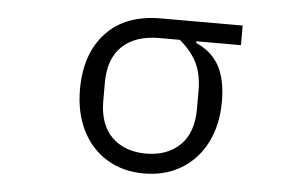

<svg xmlns="http://www.w3.org/2000/svg" viewBox="-44 -605 1088 682"><g transform="rotate(5 500.0 -264.0)"><path d="M239 -265Q239 -392 308 -466.5Q377 -541 504 -541H795V-471H636V-465Q693 -440 719 -391.5Q745 -343 745 -265Q745 -182 713 -119Q681 -56 623.5 -21.5Q566 13 491 13Q416 13 359 -21.5Q302 -56 270.5 -119Q239 -182 239 -265ZM659 -232V-296Q659 -354 639.5 -394.5Q620 -435 577 -471H504Q419 -471 372 -426.5Q325 -382 325 -296V-232Q325 -147 370.5 -102.5Q416 -58 492 -58Q568 -58 613.5 -102.5Q659 -147 659 -232Z"/></g></svg>

Font: IBM Plex Sans JP
Style: Regular
Weight: 400
Designer: Mike Abbink; Paul van der Laan; Pieter van Rosmalen; Wujin Sim; Yejin Wi; Jinhee Kim; Boomi Park; Yona Kim; Kichan Ma
Foundry: Sandoll Inc.
Version: Version 1.001